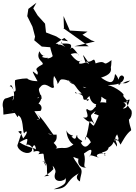

<svg xmlns="http://www.w3.org/2000/svg" viewBox="-44 -1223 994 1402"><path d="M252 -413C284 -459 202 -496 219 -441C220 -453 275 -494 254 -531C218 -472 224 -539 263 -501C233 -578 233 -569 259 -597C299 -626 335 -559 352 -589C347 -578 336 -677 366 -694C298 -705 371 -668 377 -609C394 -631 390 -639 404 -643C422 -645 484 -642 537 -556C535 -569 552 -605 587 -580C542 -586 545 -614 540 -616C544 -627 501 -574 452 -639C524 -594 494 -595 553 -540C479 -532 510 -565 516 -540C602 -531 528 -477 604 -500C604 -476 566 -486 609 -522C625 -442 702 -443 696 -517C758 -471 725 -518 732 -473C649 -488 641 -440 672 -435C647 -473 641 -387 594 -426C565 -430 632 -351 563 -366C635 -295 607 -377 653 -302C607 -393 611 -374 654 -413C640 -381 630 -401 677 -380C634 -288 650 -293 609 -334C595 -247 587 -228 576 -197C575 -244 602 -223 622 -179C619 -205 588 -106 546 -181C581 -197 514 -200 520 -236C509 -241 518 -183 478 -226C515 -238 456 -224 441 -272C445 -182 511 -151 500 -174C433 -122 432 -154 359 -137C397 -145 331 -192 302 -224C341 -168 327 -241 296 -221C278 -153 306 -226 344 -149C326 -189 378 -173 369 -240C299 -235 286 -262 350 -235C325 -263 262 -369 219 -398C298 -332 181 -348 245 -352L207 -411ZM47 -413C94 -454 61 -454 33 -430C75 -400 88 -343 88 -380C129 -367 119 -265 132 -249C150 -277 169 -263 125 -212C95 -277 134 -214 89 -262C132 -278 111 -254 83 -162C85 -122 161 -83 189 -122C191 -158 213 -187 219 -130C216 -143 148 -147 99 -184C179 -228 153 -208 148 -156C153 -191 217 -136 199 -110C201 -124 271 -126 235 -97C300 -106 257 -109 293 -10C251 -67 325 -41 261 -45C330 -42 275 56 317 59C242 72 297 66 346 12C335 -53 326 -5 333 -25C314 -33 376 7 358 44C336 120 435 103 436 74C437 110 446 123 348 159C472 154 422 103 531 43C491 84 552 111 540 98C545 40 575 19 516 -21C574 34 491 -59 492 -77C577 -42 558 -65 565 -131C503 -54 521 3 587 1C553 -6 589 -37 569 -102C613 -134 640 -150 612 -79C602 -104 666 -72 694 -68C647 -75 651 -109 727 -103C703 -73 752 -85 699 -111C773 -119 742 -180 747 -145C804 -174 780 -228 813 -203C763 -197 798 -178 809 -152C819 -186 777 -197 811 -242C850 -156 768 -223 787 -185C794 -201 851 -201 849 -228C801 -176 806 -231 836 -167C848 -186 876 -244 912 -270C922 -277 886 -319 898 -419C867 -338 849 -393 857 -332C929 -342 923 -416 911 -423C918 -415 844 -492 903 -496C894 -464 887 -428 854 -431C846 -432 902 -452 856 -475C924 -470 860 -503 855 -526C876 -529 803 -589 743 -602C800 -603 857 -610 862 -657C853 -686 811 -675 823 -601C859 -634 860 -594 907 -635C851 -625 856 -606 826 -616C838 -602 813 -675 796 -682C786 -609 762 -609 694 -656C763 -678 775 -702 762 -743C705 -774 757 -735 757 -714C770 -726 769 -766 770 -784C694 -726 745 -793 654 -760C641 -821 635 -758 583 -776C613 -758 619 -748 579 -771C571 -800 539 -862 597 -774C551 -750 505 -752 553 -784C528 -746 458 -841 466 -844C436 -797 515 -865 534 -816C467 -911 479 -862 471 -866C485 -906 469 -906 396 -905C429 -913 368 -940 432 -879C364 -934 330 -843 383 -902C299 -915 320 -886 341 -813C316 -785 277 -810 313 -765C289 -831 326 -784 262 -807C301 -844 273 -785 244 -849C214 -785 279 -772 267 -753C181 -708 248 -714 228 -677C192 -703 175 -730 234 -622C239 -639 204 -621 158 -646C168 -657 75 -644 66 -637C60 -586 84 -557 58 -553C41 -616 10 -580 37 -602C56 -585 70 -509 47 -489C66 -547 54 -517 -7 -503C-27 -489 -27 -449 -21 -433L-19 -386L86 -402ZM624 -928 558 -969 595 -992 466 -1000 420 -1106 423 -1017 416 -1019 480 -974 604 -885H498L649 -920ZM413 -928 367 -957 292 -986 285 -1050 231 -1110 199 -1162 222 -1203 163 -1158 155 -1105 193 -1028 212 -956 206 -929 261 -883 323 -878 425 -946 453 -922Z"/></svg>

Font: Hussar Lance
Style: Regular
Weight: 700
Foundry: Cannot Into Space Fonts, PlusOne Fonts
Version: Version 2.27